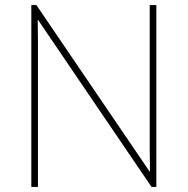

<svg xmlns="http://www.w3.org/2000/svg" viewBox="-20 -734 738 754"><path d="M594 0H575L130 -655H128Q129 -612 129 -577Q129 -542 129 -502V0H103V-714H123L567 -61H569Q568 -99 568 -138Q568 -177 568 -211V-714H594Z"/></svg>

Font: Noto Sans Khmer UI Thin
Style: Regular
Weight: 100
Designer: Danh Hong and the Monotype Design Team
Foundry: Monotype Imaging Inc.
Version: Version 2.002; ttfautohint (v1.8.4.7-5d5b)